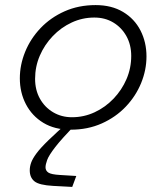

<svg xmlns="http://www.w3.org/2000/svg" viewBox="-20 -495 654 755"><path d="M356 -475Q419 -475 464 -448Q509 -421 532.5 -375Q556 -329 556 -273Q556 -220 535 -168.5Q514 -117 474.5 -75.5Q435 -34 380 -9.5Q325 15 258 15Q195 15 150.5 -12Q106 -39 82 -85Q58 -131 58 -187Q58 -240 79 -291.5Q100 -343 139.5 -384.5Q179 -426 234 -450.5Q289 -475 356 -475ZM263 -34Q310 -34 352 -53.5Q394 -73 426.5 -107Q459 -141 477.5 -184Q496 -227 496 -275Q496 -319 477 -353Q458 -387 425.5 -406.5Q393 -426 351 -426Q304 -426 262 -406.5Q220 -387 187.5 -353Q155 -319 136.5 -276Q118 -233 118 -185Q118 -141 137 -107Q156 -73 189 -53.5Q222 -34 263 -34ZM97 175Q97 160 102.5 144.5Q108 129 123.5 108Q139 87 171 56Q203 25 255 -21L279 -7Q223 50 197.5 83Q172 116 165.5 134Q159 152 159 163Q159 176 170 183.5Q181 191 215 193L280 197L264 240L189 236Q134 233 115.5 218Q97 203 97 175Z"/></svg>

Font: Intel One Mono Light
Style: Italic
Weight: 300
Italic angle: -16°
Monospace: yes
Designer: Fred Shallcrass
Foundry: Frere-Jones Type LLC
Version: Version 1.004